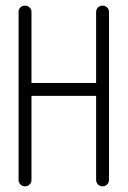

<svg xmlns="http://www.w3.org/2000/svg" viewBox="-20 -656 449 676"><path d="M45.4 -22.9V-613.8Q45.4 -623.5 52 -629.9Q58.6 -636.2 68.1 -636.2Q77.6 -636.2 84.2 -629.6Q90.8 -623 90.8 -613.8V-363.8H318.4V-613.8Q318.4 -623.5 325 -629.9Q331.5 -636.2 341.1 -636.2Q350.6 -636.2 357.2 -629.6Q363.8 -623 363.8 -613.8V-22.9Q363.8 -13.2 357.2 -6.6Q350.6 0 341.1 0Q331.5 0 325 -6.6Q318.4 -13.2 318.4 -22.9V-318.4H90.8V-22.9Q90.8 -13.2 84.2 -6.6Q77.6 0 68.1 0Q58.6 0 52 -6.6Q45.4 -13.2 45.4 -22.9Z"/></svg>

Font: OpenGost Type A TT
Style: Regular
Weight: 400
Version: Version 0.3